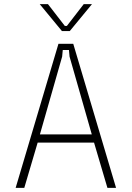

<svg xmlns="http://www.w3.org/2000/svg" viewBox="-20 -913 640 933"><path d="M544 0H502L437 -220H163L98 0H56L264 -700H336ZM426 -260 318 -638 315 -670H285L282 -638L174 -260ZM295 -787H305L387 -893H427L319 -762H281L173 -893H213Z"/></svg>

Font: Fliege Mono Thin
Style: Regular
Weight: 100
Version: Version 0.020;Glyphs 3.3 (3306)